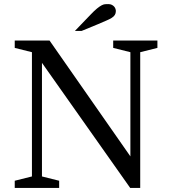

<svg xmlns="http://www.w3.org/2000/svg" viewBox="-20 -918 833 938"><path d="M136 -663V-56L52 -35V0H269V-35L185 -56V-611L616 0H665V-663L749 -684V-720H533V-684L617 -663V-154L222 -720H52V-684ZM422 -846 346 -767H379L459 -800Q482 -810 498.5 -817Q515 -824 525.5 -830.5Q536 -837 541 -845Q546 -853 546 -864Q546 -869 544 -875Q542 -881 537.5 -886Q533 -891 526 -894.5Q519 -898 509 -898Q501 -898 493.5 -897.5Q486 -897 476.5 -892Q467 -887 454 -876.5Q441 -866 422 -846Z"/></svg>

Font: GradeGX
Style: Regular
Weight: 100
Width: 1
Designer: Adam Twardoch
Foundry: Adam Twardoch
Version: Version 2.002; DEVELOPMENT